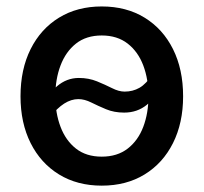

<svg xmlns="http://www.w3.org/2000/svg" viewBox="-20 -567 634 598"><path d="M296.9 11.2Q220.7 11.2 163.8 -23.7Q106.9 -58.6 75.4 -121.3Q43.9 -184.1 43.9 -267.1Q43.9 -351.1 75.4 -414.1Q106.9 -477.1 163.8 -512Q220.7 -546.9 296.9 -546.9Q373.5 -546.9 430.4 -512Q487.3 -477.1 518.8 -414.1Q550.3 -351.1 550.3 -267.1Q550.3 -184.1 518.8 -121.3Q487.3 -58.6 430.4 -23.7Q373.5 11.2 296.9 11.2ZM296.9 -79.1Q345.2 -79.1 377.7 -104.2Q410.2 -129.4 426.3 -172.1Q442.4 -214.8 442.4 -267.1Q442.4 -320.3 426.3 -363Q410.2 -405.8 377.7 -431.2Q345.2 -456.5 296.9 -456.5Q248.5 -456.5 216.6 -431.2Q184.6 -405.8 168.5 -363Q152.3 -320.3 152.3 -267.1Q152.3 -214.8 168.5 -172.1Q184.6 -129.4 216.6 -104.2Q248.5 -79.1 296.9 -79.1ZM135.7 -202.1 96.2 -232.9Q127 -272 157.2 -298.1Q187.5 -324.2 225.6 -324.2Q256.3 -324.2 282 -313.7Q307.6 -303.2 328.9 -292.5Q350.1 -281.7 368.2 -281.7Q393.6 -281.7 414.3 -293.5Q435.1 -305.2 456.1 -336.9L497.1 -309.1Q467.3 -265.1 437.5 -240.7Q407.7 -216.3 366.7 -216.3Q335.4 -216.3 310.3 -226.8Q285.2 -237.3 264.2 -247.8Q243.2 -258.3 224.1 -258.3Q201.7 -258.3 179.9 -244.4Q158.2 -230.5 135.7 -202.1Z"/></svg>

Font: Inter 18pt Medium
Style: Regular
Weight: 500
Designer: Rasmus Andersson
Foundry: rsms
Version: Version 4.001;git-66647c0bb